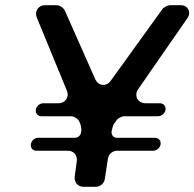

<svg xmlns="http://www.w3.org/2000/svg" viewBox="-20 -720 749 740"><path d="M513 -377 703 -651C718 -673 704 -700 677 -700H635C627 -700 611 -692 606 -685L407 -409C390 -385 359 -388 347 -415L230 -679C225 -690 210 -700 198 -700H154C127 -700 112 -676 122 -652L238 -370C248 -346 232 -322 205 -322H147C133 -322 120 -311 118 -297C116 -283 126 -272 139 -272H254C266 -272 282 -261 286 -251L291 -238C292 -235 294 -222 294 -219L292 -209C291 -198 280 -189 269 -189H127C114 -189 101 -178 99 -164C97 -150 106 -139 120 -139H242C264 -139 279 -121 276 -99L268 -40C265 -18 280 0 302 0H350C366 0 382 -14 384 -30L396 -109C398 -125 414 -139 430 -139H570C584 -139 597 -150 599 -164C601 -178 591 -189 577 -189H430C418 -189 409 -199 410 -212L413 -226C413 -228 417 -239 418 -241L430 -257C434 -264 450 -272 458 -272H589C603 -272 616 -283 618 -297C620 -311 610 -322 596 -322H541C511 -322 495 -352 513 -377Z"/></svg>

Font: Trueno
Style: RoundIt
Weight: 400
Designer: Julieta Ulanovsky, Jasper
Foundry: Julieta Ulanovsky, Cannot Into Space Fonts
Version: Version 3.001